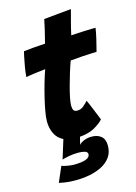

<svg xmlns="http://www.w3.org/2000/svg" viewBox="-143 -792 804 1132"><g transform="rotate(-15 259.5 -226.0)"><path d="M174.5 265.5Q135 265.5 107.8 261Q80.5 256.5 73 254.5L113.5 161Q124.5 166 148.8 170Q173 174 186.5 174Q233.5 174 259.8 164.8Q286 155.5 286 136Q286 122.5 270 117.2Q254 112 229 112Q201 112 172.5 117.2Q144 122.5 130 127.5L166 11.5Q131 -5.5 115 -39Q99 -72.5 99 -114Q99 -136.5 105.5 -173.8Q112 -211 122.5 -254.5Q133 -298 145.2 -340Q157.5 -382 169 -414Q132 -410 97.8 -405.5Q63.5 -401 49.5 -398Q52 -430 57.8 -462.8Q63.5 -495.5 68.8 -519.2Q74 -543 75.5 -548.5Q106 -552 138.2 -554.8Q170.5 -557.5 207 -559.5Q217.5 -599 226 -636Q230 -654 234 -672.2Q238 -690.5 240 -701L407 -717Q406 -711.5 400.2 -690.5Q394.5 -669.5 387 -641.5Q383 -625.5 378.2 -606.8Q373.5 -588 369 -567Q385.5 -568 408 -569.2Q430.5 -570.5 444 -571Q474.5 -572.5 493.8 -572.8Q513 -573 519 -573Q515 -545.5 505.8 -506Q496.5 -466.5 488 -434.5Q483 -434.5 455.2 -433.2Q427.5 -432 402 -430.5Q384.5 -429 364 -427.2Q343.5 -425.5 327.5 -424.5Q316.5 -394.5 305 -357.2Q293.5 -320 283.5 -283Q273.5 -246 267.2 -215.2Q261 -184.5 261 -167.5Q261 -149.5 266.5 -139.2Q272 -129 290.5 -129Q311 -129 328 -143.2Q345 -157.5 356.5 -171Q359.5 -166 367.2 -147.5Q375 -129 384.2 -106.5Q393.5 -84 400.8 -65.8Q408 -47.5 410 -43Q390.5 -21 355.2 -1Q320 19 264 24L252.5 70Q262.5 58.5 283.2 49.8Q304 41 329.5 41Q365.5 41 387.5 59.2Q409.5 77.5 409.5 117Q409.5 157.5 389.2 186Q369 214.5 335 232Q301 249.5 259.2 257.5Q217.5 265.5 174.5 265.5Z"/></g></svg>

Font: Grandstander ExtraBold
Style: Italic
Weight: 800
Italic angle: -15°
Designer: Tyler Finck
Foundry: Etcetera Type Co
Version: Version 1.200; ttfautohint (v1.8.3)